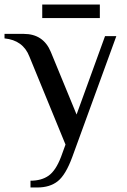

<svg xmlns="http://www.w3.org/2000/svg" viewBox="-30 -630 564 850"><path d="M105 170Q154 170 185.5 147.5Q217 125 240 65L260 10L100 -380Q72 -452 -10 -460V-480H75Q162 -480 195 -400L309 -123L435 -470H485L290 65Q261 144 226 172Q191 200 135 200H105ZM157 -550V-610H412V-550Z"/></svg>

Font: Philosopher
Style: Regular
Weight: 400
Designer: Jovanny Lemonad
Foundry: Jovanny Lemonad
Version: Version 2.000